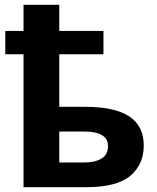

<svg xmlns="http://www.w3.org/2000/svg" viewBox="-20 -780 654 800"><path d="M227 -760V-651H411V-554H227V-335H332Q458 -335 518.5 -295Q579 -255 579 -174Q579 -95 523 -47.5Q467 0 338 0H78V-554H2V-651H78V-760ZM329 -232H227V-103H331Q375 -103 402.5 -119Q430 -135 430 -172Q430 -232 329 -232Z"/></svg>

Font: RS Noto Sans
Style: Bold
Weight: 700
Designer: Monotype Design Team
Foundry: Monotype Imaging Inc.
Version: Version 3.10